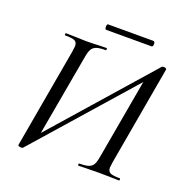

<svg xmlns="http://www.w3.org/2000/svg" viewBox="-134 -864 959 998"><g transform="rotate(20 345.5 -365.0)"><path d="M106 -613Q103 -613 103 -619Q103 -625 105 -625L154 -624Q192 -622 216 -622Q246 -622 288 -624L331 -625Q333 -625 333 -619Q333 -613 331 -613Q296 -613 279 -607Q262 -601 253.5 -586.5Q245 -572 240 -542L160 -93L634 -632Q637 -634 646 -634Q651 -634 655.5 -631Q660 -628 659 -625L563 -79Q559 -53 559 -48Q559 -26 573.5 -19Q588 -12 627 -12Q629 -12 629 -6Q629 0 627 0Q596 0 579 -1L516 -2L444 -1Q428 0 401 0Q399 0 399 -6Q399 -12 402 -12Q437 -12 454 -18Q471 -24 479 -38.5Q487 -53 492 -83L570 -524L98 12Q96 13 92 13H86Q81 13 76 10.5Q71 8 72 5L169 -546Q173 -572 173 -578Q173 -599 159 -606Q145 -613 106 -613ZM289 -728Q289 -743 296 -743H547Q551 -743 553 -738.5Q555 -734 555 -728Q555 -722 553 -717.5Q551 -713 547 -713H296Q289 -713 289 -728Z"/></g></svg>

Font: CormorantInfant-MediumItalic
Style: Italic
Weight: 500
Italic angle: -10°
Designer: Christian Thalmann (Catharsis Fonts)
Foundry: Catharsis Fonts
Version: Version 3.303